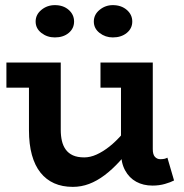

<svg xmlns="http://www.w3.org/2000/svg" viewBox="-20 -715 716 749"><path d="M264 14Q223 14 191.5 0Q160 -14 138 -41.5Q116 -69 104.5 -110.5Q93 -152 93 -207V-471H217V-208Q217 -185 221.5 -165.5Q226 -146 236.5 -131.5Q247 -117 264.5 -109Q282 -101 309 -101Q332 -101 356.5 -112Q381 -123 406.5 -143Q432 -163 458 -193Q484 -223 511 -260V-163Q478 -120 448 -87Q418 -54 388 -31.5Q358 -9 327.5 2.5Q297 14 264 14ZM5 -373V-471H195V-373ZM575 9Q539 9 511.5 -6Q484 -21 468 -50.5Q452 -80 452 -122V-471H576V-133Q576 -112 584.5 -103Q593 -94 605 -94Q615 -94 621.5 -95.5Q628 -97 633 -100L659 -11Q646 -4 623.5 2.5Q601 9 575 9ZM372 -373V-471H560V-373ZM420 -569Q391 -569 368.5 -586.5Q346 -604 346 -631Q346 -658 368.5 -676.5Q391 -695 420 -695Q453 -695 474.5 -676.5Q496 -658 496 -631Q496 -604 474.5 -586.5Q453 -569 420 -569ZM194 -569Q164 -569 141.5 -586.5Q119 -604 119 -631Q119 -658 141.5 -676.5Q164 -695 194 -695Q227 -695 248 -676.5Q269 -658 269 -631Q269 -604 248 -586.5Q227 -569 194 -569Z"/></svg>

Font: BioRhyme ExtraBold
Style: Bold
Weight: 700
Version: Version 1.600;gftools[0.9.33]